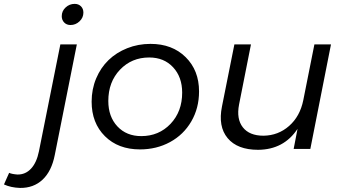

<svg xmlns="http://www.w3.org/2000/svg" viewBox="-166 -750 1708 967"><path d="M-146 179 -120 120.5Q-106 127 -78 129Q-37.5 129.5 -9.5 99.2Q18.5 69 30 12.5L138 -526.5H221L110 30Q94 112 48.5 154.8Q3 197.5 -65.5 196.5Q-111 195 -146 179ZM210 -730.5Q229.5 -730.5 241.8 -718.2Q254 -706 254 -686.5Q254 -661 234.5 -642.5Q215 -624 189 -624Q169.5 -624 157.2 -636.8Q145 -649.5 145 -668.5Q145 -694.5 164.5 -712.5Q184 -730.5 210 -730.5Z M592 -529Q701.5 -529 769 -462.2Q836.5 -395.5 836.5 -289.5Q836.5 -205.5 797.5 -138.5Q758.5 -71.5 690.5 -34.5Q622.5 2.5 539 2.5Q429.5 2.5 362.5 -64Q295.5 -130.5 295.5 -238Q295.5 -300.5 318.2 -354.8Q341 -409 380.5 -447.2Q420 -485.5 474.8 -507.2Q529.5 -529 592 -529ZM585.5 -460.5Q497 -460.5 438.2 -398.8Q379.5 -337 379.5 -241.5Q379.5 -162.5 425.2 -113.5Q471 -64.5 545.5 -64.5Q634 -64.5 692.8 -126.2Q751.5 -188 751.5 -283.5Q751.5 -362 705.8 -411.2Q660 -460.5 585.5 -460.5Z M1134 4.5Q1029.5 4.5 980.5 -54.2Q931.5 -113 952 -214L1014.5 -526.5H1098L1038 -223.5Q1024 -151 1057 -108.8Q1090 -66.5 1161 -66.5Q1235.5 -67.5 1290.2 -115.8Q1345 -164 1361.5 -245.5L1417.5 -526.5H1501L1397 0H1313L1332.5 -101Q1263.5 3.5 1134 4.5Z"/></svg>

Font: Argentum Sans Light
Style: Italic
Weight: 300
Italic angle: -11.3°
Designer: Julieta Ulanovsky (font), Owen Earl (portions from Jones font), Cristiano Sobral (main changes and remaster)
Foundry: Julieta Ulanovsky (font), Owen Earl (portions from Jones font), Cristiano Sobral (main changes and remaster)
Version: Version 3.127